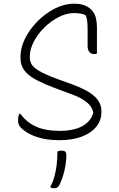

<svg xmlns="http://www.w3.org/2000/svg" viewBox="-20 -740 640 1030"><path d="M378 -720Q413 -720 434.5 -711Q456 -702 470 -688Q488 -670 494 -645Q500 -620 500 -596Q500 -572 500 -548.5Q500 -525 500 -501Q500 -477 500 -453Q497 -452 494 -451Q491 -450 486 -450Q468 -450 459 -461.5Q450 -473 450 -494Q450 -547 450 -577.5Q450 -608 448 -625Q446 -642 442 -652.5Q438 -663 429 -676L452 -648Q438 -662 417.5 -666Q397 -670 378 -670Q337 -670 295 -648.5Q253 -627 218 -592.5Q183 -558 161.5 -517Q140 -476 140 -437V-430Q140 -413 149.5 -395.5Q159 -378 190 -359.5Q221 -341 283 -318L368 -287Q407 -273 436.5 -257.5Q466 -242 485.5 -224.5Q505 -207 514.5 -187Q524 -167 524 -144V-139Q524 -93 495.5 -59Q467 -25 417 -6.5Q367 12 300 12Q254 12 215 4.5Q176 -3 145.5 -18Q115 -33 94 -53Q84 -63 80.5 -72Q77 -81 77 -93Q77 -101 77.5 -107Q78 -113 79.5 -119Q81 -125 83 -130H89Q122 -84 173 -61Q224 -38 300 -38Q375 -38 421 -63Q467 -88 480 -134V-137Q476 -158 462 -175Q448 -192 422.5 -207.5Q397 -223 357 -237L271 -269Q221 -288 186 -305.5Q151 -323 130 -341.5Q109 -360 99.5 -381.5Q90 -403 90 -428V-438Q90 -485 115 -534.5Q140 -584 181.5 -626Q223 -668 274 -694Q325 -720 378 -720ZM288 73Q292 71 295 70Q298 69 302 68.5Q306 68 312 68Q324 68 330 73.5Q336 79 336 93Q336 119 331.5 146.5Q327 174 319.5 198.5Q312 223 303 243Q296 260 288.5 265Q281 270 273 270Q266 270 260.5 269Q255 268 249 264Q263 238 271.5 208Q280 178 284 144.5Q288 111 288 73Z"/></svg>

Font: Recursive Monospace Casual Light
Style: Regular
Weight: 300
Version: Version 1.047